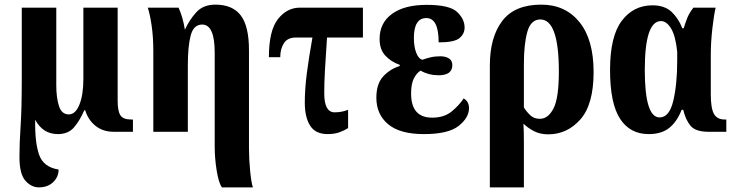

<svg xmlns="http://www.w3.org/2000/svg" viewBox="-20 -569 3170 829"><path d="M148 240Q186 240 209.5 217.5Q233 195 233 163Q168 153 149 99.5Q130 46 132 -52Q165 10 230 10Q274 10 299 -18.5Q324 -47 344 -93H348Q360 -52 392 -26Q424 0 471 0H554V-53H546Q512 -53 500 -71Q488 -89 488 -134V-536H340V-229Q340 -160 323 -117.5Q306 -75 277 -75Q246 -75 234.5 -111.5Q223 -148 223 -200V-536H74V-225Q74 -100 69 -25.5Q64 49 64 109Q64 182 89.5 211Q115 240 148 240Z M938 240H1072Q1065 220 1060 169Q1055 118 1055 69V-352Q1055 -456 1019.5 -502.5Q984 -549 910 -549Q857 -549 827 -515.5Q797 -482 779 -442H778Q770 -494 751 -536H618Q627 -510 634.5 -460Q642 -410 642 -346V0H791V-287Q791 -370 803.5 -416.5Q816 -463 853 -463Q907 -463 907 -342V64Q907 114 915.5 167Q924 220 938 240Z M1395 10Q1424 10 1446 2Q1468 -6 1483 -16V-95Q1456 -84 1425 -84Q1380 -84 1380 -166Q1380 -210 1383 -265.5Q1386 -321 1392 -407H1547V-536H1275Q1219 -536 1180 -486.5Q1141 -437 1141 -322H1190Q1190 -357 1205.5 -382Q1221 -407 1258 -407H1329Q1313 -317 1304.5 -250.5Q1296 -184 1296 -126Q1296 -63 1319 -26.5Q1342 10 1395 10Z M1810 10Q1916 10 1960.5 -25.5Q2005 -61 2005 -102Q2005 -131 1982 -144Q1963 -115 1930.5 -88Q1898 -61 1846 -61Q1755 -61 1755 -165Q1755 -208 1767.5 -231.5Q1780 -255 1796 -264Q1831 -244 1874 -244Q1933 -244 1933 -288Q1933 -308 1918 -317Q1903 -326 1882 -326Q1858 -326 1839 -321.5Q1820 -317 1804 -311Q1787 -315 1777 -341.5Q1767 -368 1767 -405Q1767 -491 1821 -491Q1874 -491 1874 -386Q1942 -386 1964 -404.5Q1986 -423 1986 -450Q1986 -487 1953.5 -517.5Q1921 -548 1822 -548Q1726 -548 1672.5 -509Q1619 -470 1619 -401Q1619 -355 1644 -328.5Q1669 -302 1706 -289V-284Q1664 -271 1634.5 -239Q1605 -207 1605 -147Q1605 -75 1656 -32.5Q1707 10 1810 10Z M2095 240H2242V49Q2242 22 2241.5 0Q2241 -22 2240 -35Q2260 -16 2286 -2.5Q2312 11 2347 11Q2429 11 2486 -53.5Q2543 -118 2543 -258Q2543 -398 2482 -473.5Q2421 -549 2317 -549Q2202 -549 2148.5 -478.5Q2095 -408 2095 -286ZM2311 -56Q2286 -56 2270 -71Q2254 -86 2242 -105V-293Q2242 -379 2257 -432Q2272 -485 2313 -485Q2393 -485 2393 -260Q2393 -146 2370 -101Q2347 -56 2311 -56Z M2781 10Q2837 10 2870.5 -17.5Q2904 -45 2923 -95H2930Q2940 -52 2961.5 -26Q2983 0 3039 0H3116V-53H3109Q3076 -53 3062.5 -77.5Q3049 -102 3049 -161V-333Q3049 -388 3056 -448Q3063 -508 3070 -536H2974Q2956 -513 2947.5 -491.5Q2939 -470 2932 -447H2926Q2910 -489 2880 -517.5Q2850 -546 2797 -546Q2715 -546 2664.5 -479Q2614 -412 2614 -267Q2614 -123 2657 -56.5Q2700 10 2781 10ZM2828 -62Q2764 -62 2764 -267Q2764 -478 2834 -478Q2858 -478 2877.5 -446Q2897 -414 2904 -345V-308Q2904 -205 2887 -133.5Q2870 -62 2828 -62Z"/></svg>

Font: Noto Serif ExtraCondensed Extra
Style: Regular
Weight: 800
Width: 3
Designer: Monotype Design Team
Foundry: Monotype Imaging Inc.
Version: Version 1.002